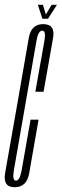

<svg xmlns="http://www.w3.org/2000/svg" viewBox="-46 -780 259 804"><path d="M15.5 4Q66.5 4 76.5 -55.8Q86.5 -115.5 115.5 -279H82Q52.5 -112.5 44.8 -68Q37 -23.5 21 -23.5Q4.5 -23.5 12.2 -67.5Q20 -111.5 59.5 -339Q100 -567 106.8 -609.2Q113.5 -651.5 131 -651.5Q147.5 -651.5 140 -609.2Q132.5 -567 102 -396H136.5Q166 -563 176.2 -621Q186.5 -679 134.5 -679Q84.5 -679 74.5 -621.2Q64.5 -563.5 25.5 -339Q-14 -116 -24.5 -56Q-35 4 15.5 4ZM131.5 -701.5H155L192.5 -760H170.5L146 -719.5L133.5 -760H112.5Z"/></svg>

Font: Anybody UltraCondensed ExtraLight
Style: Italic
Weight: 250
Width: 1
Italic angle: -10°
Version: Version 1.113;gftools[0.9.25]